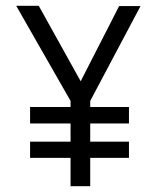

<svg xmlns="http://www.w3.org/2000/svg" viewBox="-20 -644 540 664"><path d="M36 -624 224 -295V-274H84V-217H224V-154H84V-98H224V0H292V-98H426V-154H292V-217H426V-274H292V-295L466 -623H392L259 -363L114 -624Z"/></svg>

Font: Inconsolatazi4
Style: Regular
Weight: 400
Designer: Raph Levien, Kirill Tkachev
Foundry: Cyreal
Version: Version 1.013